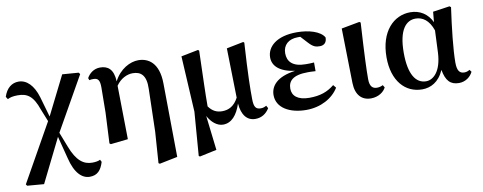

<svg xmlns="http://www.w3.org/2000/svg" viewBox="-65 -863 3510 1395"><g transform="rotate(-10 1690.5 -165.5)"><path d="M503 221C560 221 588 188 606 129L597 112C584 120 559 123 538 123C475 123 424 87 382 -24L340 -132L563 -526L554 -538L434 -547L291 -261L248 -411C221 -502 171 -550 112 -550C62 -550 22 -519 2 -457L14 -438C31 -447 52 -453 89 -453C158 -453 201 -427 237 -322L274 -230L35 195L43 206L166 216L325 -105L367 58C395 176 448 221 503 221Z M1011 210 1020 216 1153 189 1147 -353C1146 -509 1067 -552 996 -552C936 -552 859 -514 815 -428C811 -518 771 -548 713 -548C667 -548 633 -520 615 -487L621 -471C632 -474 640 -474 651 -474C684 -474 698 -459 698 -405L696 -219L685 7L694 14L822 0L816 -395C849 -444 898 -466 939 -466C997 -466 1039 -437 1035 -333L1027 -19Z M1523 16C1585 16 1628 -34 1655 -116C1662 -31 1699 16 1761 16C1808 16 1842 -8 1865 -45L1854 -65C1842 -58 1830 -53 1813 -53C1779 -53 1762 -68 1762 -130C1761 -203 1762 -305 1777 -544L1770 -550L1645 -525L1653 -160C1623 -102 1581 -81 1533 -81C1494 -81 1462 -95 1434 -134C1434 -233 1438 -334 1444 -544L1436 -550L1310 -525L1333 -113L1308 209L1316 215L1442 188L1412 -67C1438 -19 1478 16 1523 16Z M2137 16C2245 16 2334 -35 2377 -106L2359 -128C2309 -87 2254 -67 2174 -67C2087 -67 2048 -104 2048 -156C2048 -212 2082 -252 2195 -252C2207 -252 2220 -252 2251 -250V-314C2226 -312 2210 -312 2190 -312C2093 -312 2056 -355 2056 -416C2056 -477 2098 -515 2167 -515H2185L2230 -466C2265 -427 2285 -423 2314 -423C2347 -423 2366 -444 2365 -479C2338 -527 2253 -552 2165 -552C2014 -552 1943 -483 1943 -405C1943 -343 1991 -294 2105 -278C1969 -260 1920 -198 1920 -131C1920 -38 2013 16 2137 16Z M2614 15C2670 15 2711 -16 2725 -47L2714 -65C2702 -59 2689 -54 2670 -54C2640 -54 2617 -70 2617 -126C2617 -197 2620 -288 2635 -541L2626 -547L2492 -522L2500 -119C2502 -29 2547 15 2614 15Z M2992 15C3054 15 3116 -15 3153 -100C3168 -18 3200 16 3263 16C3311 16 3349 -13 3366 -49L3354 -65C3342 -58 3331 -53 3314 -53C3279 -53 3262 -76 3262 -135C3262 -229 3280 -389 3301 -537L3291 -545L3167 -527L3160 -451C3129 -516 3073 -552 3002 -552C2879 -552 2776 -449 2776 -259C2776 -86 2866 15 2992 15ZM3157 -391 3150 -227C3143 -90 3083 -38 3030 -38C2955 -38 2905 -109 2905 -270C2905 -441 2963 -500 3032 -500C3083 -500 3130 -470 3157 -391Z"/></g></svg>

Font: Noto Serif SC
Style: Bold
Weight: 700
Designer: Ryoko NISHIZUKA 西塚涼子 (kana & ideographs); Frank Grießhammer (Latin, Greek & Cyrillic); Wenlong ZHANG 张文龙 (bopomofo); San
Foundry: Adobe
Version: Version 2.001;hotconv 1.1.0;makeotfexe 2.6.0